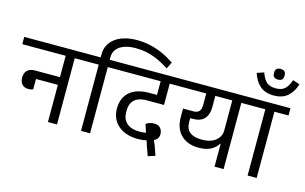

<svg xmlns="http://www.w3.org/2000/svg" viewBox="-142 -1359 2795 1761"><g transform="rotate(15 1255.5 -478.5)"><path d="M142 -246Q100 -246 79 -269.5Q58 -293 58 -334Q58 -378 83 -402Q108 -426 156 -426H392V-629H-20V-698H612V-629H478V0H392V-353H184V-255Q167 -246 142 -246Z M706 -629H572V-698H706V-730Q706 -773 724 -810.5Q742 -848 777.5 -876.5Q813 -905 867 -921.5Q921 -938 993 -938Q1048 -938 1099 -927.5Q1150 -917 1195 -900.5Q1240 -884 1278.5 -862.5Q1317 -841 1348 -820L1317 -758Q1281 -780 1244.5 -799.5Q1208 -819 1169.5 -833Q1131 -847 1088.5 -855Q1046 -863 997 -863Q942 -863 903 -851.5Q864 -840 839.5 -821Q815 -802 803.5 -777.5Q792 -753 792 -728V-698H926V-629H792V0H706Z M1323 -30 1310 -72Q1274 -63 1227 -63Q1170 -63 1122.5 -78.5Q1075 -94 1041.5 -122.5Q1008 -151 989.5 -192Q971 -233 971 -285Q971 -385 1035.5 -442Q1100 -499 1222 -499H1294V-629H886V-698H1507V-629H1380V-427H1218Q1176 -427 1146.5 -417Q1117 -407 1098.5 -389Q1080 -371 1071 -347Q1062 -323 1062 -295V-271Q1062 -208 1103.5 -170Q1145 -132 1231 -132Q1248 -132 1261.5 -134Q1275 -136 1286 -138L1261 -215Q1275 -225 1295 -232Q1315 -239 1338 -239Q1378 -239 1398 -216Q1418 -193 1418 -157Q1418 -114 1374 -91L1392 -50L1425 44L1357 66Z M1974 -217H1970Q1945 -176 1900 -153Q1855 -130 1786 -130Q1735 -130 1692.5 -145Q1650 -160 1620 -189Q1590 -218 1573.5 -260.5Q1557 -303 1557 -357V-440H1654Q1693 -440 1710 -460Q1727 -480 1727 -523V-629H1467V-698H2194V-629H2060V0H1974ZM1795 -209Q1880 -209 1927 -247.5Q1974 -286 1974 -345V-629H1813V-521Q1813 -452 1777.5 -412Q1742 -372 1671 -372H1643V-338Q1643 -269 1682.5 -239Q1722 -209 1795 -209Z M2288 -629H2154V-698H2508V-629H2374V0H2288Z M2328 -922Q2303 -922 2291 -934Q2279 -946 2279 -966V-979Q2279 -1023 2328 -1023Q2378 -1023 2378 -979V-966Q2378 -946 2366 -934Q2354 -922 2328 -922ZM2328 -771Q2244 -771 2195.5 -815Q2147 -859 2125 -931L2191 -953Q2210 -896 2240 -867.5Q2270 -839 2328 -839Q2386 -839 2416 -867.5Q2446 -896 2465 -953L2531 -931Q2509 -859 2460.5 -815Q2412 -771 2328 -771Z"/></g></svg>

Font: IBM Plex Sans Devanagari Text
Style: Regular
Weight: 450
Designer: Mike Abbink, Paul van der Laan, Pieter van Rosmalen, Erin McLaughlin
Foundry: Bold Monday
Version: Version 1.1